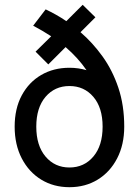

<svg xmlns="http://www.w3.org/2000/svg" viewBox="-20 -768 578 799"><path d="M269 11Q203 11 151.5 -20.5Q100 -52 70.5 -109Q41 -166 41 -241Q41 -316 70.5 -371Q100 -426 151.5 -456Q203 -486 269 -486Q306 -486 340 -476Q305 -527 253 -572L181 -500L128 -553L193 -617Q158 -640 118 -661L170 -729Q191 -719 212.5 -707Q234 -695 256 -680L324 -748L377 -696L315 -634Q365 -591 406.5 -533.5Q448 -476 472.5 -403Q497 -330 497 -241Q497 -166 467.5 -109Q438 -52 386.5 -20.5Q335 11 269 11ZM269 -71Q330 -71 368.5 -116.5Q407 -162 407 -241Q407 -320 368.5 -365Q330 -410 269 -410Q208 -410 169.5 -365Q131 -320 131 -241Q131 -162 169.5 -116.5Q208 -71 269 -71Z"/></svg>

Font: Zen Kaku Gothic New Medium
Style: Regular
Weight: 500
Designer: Yoshimichi Ohira
Foundry: Positype
Version: Version 1.002